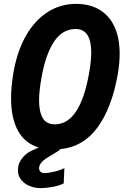

<svg xmlns="http://www.w3.org/2000/svg" viewBox="-20 -755 640 990"><path d="M439.5 -378.5Q450.5 -443 450.5 -483.5Q450.5 -605.5 370 -605.5Q302 -605.5 258.5 -540Q215 -474.5 194 -355Q181.5 -286 181.5 -236Q181.5 -179 200.2 -146.5Q219 -114 263 -114Q393 -114 439.5 -378.5ZM72.5 122.5Q72.5 94 86.2 72.5Q100 51 117.5 37.5Q126.5 30 144 21.5Q161.5 13 180 5.5Q107 -16.5 72 -82.2Q37 -148 37 -248.5Q37 -310.5 50 -384.5Q69.5 -494 115 -572.8Q160.5 -651.5 226.5 -693.2Q292.5 -735 372 -735Q442.5 -735 493 -705Q543.5 -675 570.2 -617.2Q597 -559.5 597 -477Q597 -426.5 586.5 -368Q556.5 -200.5 484 -99.5Q411.5 1.5 291.5 14Q279.5 26 246 44.5L234.5 51.5Q232 53 217.5 62Q203 71 192.2 84.5Q181.5 98 181.5 112Q181.5 124.5 189.5 131Q197.5 137.5 210 137.5Q229 137.5 261.2 129.8Q293.5 122 312 111.5L308.5 190.5Q285.5 202.5 251 208.8Q216.5 215 188 215Q161.5 215 134.8 204.8Q108 194.5 90.2 173.8Q72.5 153 72.5 122.5Z"/></svg>

Font: JuliaMono ExtraBoldItalic
Style: Regular
Weight: 800
Italic angle: -9°
Monospace: yes
Designer: cormullion
Foundry: corm
Version: Version 0.049; ttfautohint (v1.8.4)